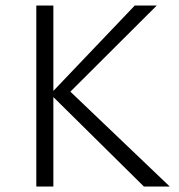

<svg xmlns="http://www.w3.org/2000/svg" viewBox="-20 -678 649 698"><path d="M503 0 163 -336 470 -658H550L217 -326L222 -358L597 0ZM112 0V-658H174V0Z"/></svg>

Font: Ysabeau Office Light
Style: Regular
Weight: 300
Designer: Christian Thalmann (Catharsis Fonts)
Version: Version 2.001;gftools[0.9.30]; featfreeze: tnum,lnum,ss02